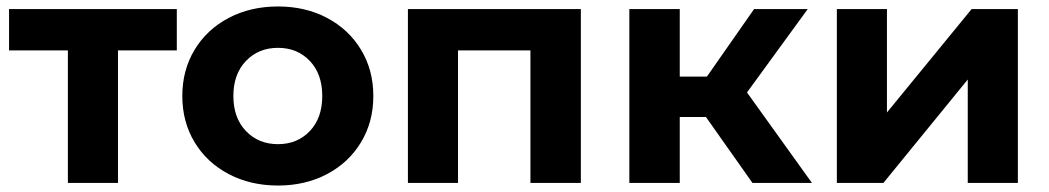

<svg xmlns="http://www.w3.org/2000/svg" viewBox="-20 -566 3244 594"><path d="M527 -410H345V0H190V-410H8V-538H527Z M544 -269Q544 -349 582 -412Q620 -475 687.5 -510.5Q755 -546 840 -546Q925 -546 992 -510.5Q1059 -475 1097 -412Q1135 -349 1135 -269Q1135 -189 1097 -126Q1059 -63 992 -27.5Q925 8 840 8Q755 8 687.5 -27.5Q620 -63 582 -126Q544 -189 544 -269ZM977 -269Q977 -337 938.5 -377.5Q900 -418 840 -418Q780 -418 741 -377.5Q702 -337 702 -269Q702 -201 741 -160.5Q780 -120 840 -120Q900 -120 938.5 -160.5Q977 -201 977 -269Z M1777 -538V0H1621V-410H1397V0H1242V-538Z M2164 -204H2083V0H1927V-538H2083V-329H2167L2313 -538H2479L2291 -280L2492 0H2308Z M2569 -538H2724V-218L2986 -538H3129V0H2974V-320L2713 0H2569Z"/></svg>

Font: APTA Sans Regular
Style: Bold Italic
Weight: 700
Version: Version 7.200